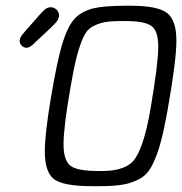

<svg xmlns="http://www.w3.org/2000/svg" viewBox="-20 -639 633 667"><path d="M48.3 -497.1Q48.3 -508.3 61 -522.9Q70.8 -535.2 88.4 -554.2Q123.5 -595.2 133.8 -604.5Q144 -613.8 156 -613.8Q168 -613.8 176.5 -605.5Q185.1 -597.2 185.1 -585Q185.1 -573.7 174.6 -561.3Q164.1 -548.8 123 -511.2Q105 -495.1 95.2 -484.9Q81.1 -472.7 72.3 -473.1Q62.5 -473.1 55.4 -480.2Q48.3 -487.3 48.3 -497.1ZM48.3 -497.1Q48.3 -508.3 61 -522.9Q70.8 -535.2 88.4 -554.2Q123.5 -595.2 133.8 -604.5Q144 -613.8 156 -613.8Q168 -613.8 176.5 -605.5Q185.1 -597.2 185.1 -585Q185.1 -573.7 174.6 -561.3Q164.1 -548.8 123 -511.2Q105 -495.1 95.2 -484.9Q81.1 -472.7 72.3 -473.1Q62.5 -473.1 55.4 -480.2Q48.3 -487.3 48.3 -497.1ZM135.7 -112.8Q135.7 -173.8 156.7 -298.3Q177.7 -422.9 194.8 -481.9Q212.9 -542 235.8 -570.1Q258.8 -598.1 303.7 -609.9Q339.8 -618.7 415.5 -619.1H432.6Q528.8 -619.1 560.8 -593.5Q592.8 -567.9 592.8 -498Q592.8 -430.2 563 -261.2Q549.8 -187 537.8 -143.1Q525.9 -99.1 509.3 -66.2Q492.7 -33.2 466.8 -18.6Q440.9 -3.9 408.9 2Q377 7.8 323.7 7.8H300.8Q199.7 7.8 167.7 -16.6Q135.7 -41 135.7 -112.8ZM200.7 -138.2Q200.7 -84 223.1 -64.5Q245.6 -44.9 322.8 -44.9H334Q401.9 -44.9 434.6 -71.8Q476.6 -106 503.2 -262.5Q529.8 -418.9 529.8 -477.1Q529.8 -531.2 506.3 -548.6Q482.9 -565.9 415.5 -565.9H402.8Q363.8 -565.9 341.8 -561.5Q319.8 -557.1 300.3 -546.1Q280.8 -535.2 268.8 -508.1Q256.8 -481 246.8 -442.9Q236.8 -404.8 225.6 -339.8Q200.7 -197.3 200.7 -138.2Z"/></svg>

Font: CMU Typewriter Text
Style: LightOblique
Weight: 200
Italic angle: -9.46001°
Version: Version 0.7.0